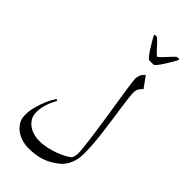

<svg xmlns="http://www.w3.org/2000/svg" viewBox="-324 -991 1210 1210"><g transform="rotate(45 281.0 -386.5)"><path d="M485.4 -76.7Q485.4 -56.2 482.2 -34.7Q479 -13.2 470.9 8.1Q462.9 29.3 448.5 48.8Q434.1 68.4 412.1 84.5Q390.1 101.1 368.4 112.8Q346.7 124.5 322.8 132.3Q298.8 140.1 271.2 144Q243.7 147.9 209.5 147.9Q184.1 147.9 155.8 139.9Q127.4 131.8 104 115.5Q80.6 99.1 64.9 74Q49.3 48.8 49.3 14.6Q49.3 -23.4 59.6 -61.3Q69.8 -99.1 82.5 -128.9Q95.2 -158.7 106.7 -177.5Q118.2 -196.3 120.6 -196.3Q128.9 -196.3 128.9 -189.9Q128.9 -188 122.3 -176.3Q115.7 -164.6 107.9 -145.8Q100.1 -127 93.5 -102.3Q86.9 -77.6 86.9 -49.3Q86.9 -19 99.9 3.2Q112.8 25.4 133.5 39.6Q154.3 53.7 179 60.5Q203.6 67.4 227.1 67.4Q260.7 67.4 295.2 59.8Q329.6 52.2 359.6 41Q389.6 29.8 412.8 17.1Q436 4.4 447.3 -6.3Q449.7 -8.8 451.7 -14.2Q453.6 -19.5 455.1 -26.4Q456.5 -33.2 457.3 -39.8Q458 -46.4 458 -50.3Q458 -69.3 454.6 -102.5Q451.2 -135.7 445.6 -177.2Q439.9 -218.8 432.9 -265.9Q425.8 -313 418.9 -359.9Q411.1 -410.2 403.8 -456.8Q396.5 -503.4 390.9 -540.5Q385.3 -577.6 381.8 -602.8Q378.4 -627.9 378.4 -635.3Q378.4 -643.1 380.1 -652.6Q381.8 -662.1 386 -671.6Q390.1 -681.2 396.2 -689Q402.3 -696.8 410.6 -700.7Q411.1 -699.2 419.4 -688Q427.7 -676.8 437.5 -663.1L462.9 -627.9Q452.1 -621.1 442.4 -605.7Q432.6 -590.3 432.6 -570.8Q432.6 -549.8 436.5 -516.6Q440.4 -483.4 446.5 -442.1Q452.6 -400.9 459.2 -354.2Q465.8 -307.6 471.9 -259.8Q478 -211.9 481.7 -164.8Q485.4 -117.7 485.4 -76.7ZM489.3 -916.5Q489.3 -914.1 481.4 -899.7Q473.6 -885.3 462.2 -866.5Q450.7 -847.7 438 -828.1Q425.3 -808.6 415 -796.4Q410.2 -790.5 405.3 -786.4Q400.4 -782.2 396.5 -782.2H361.3Q357.4 -782.2 352.5 -786.4Q347.7 -790.5 342.8 -796.4Q332.5 -808.6 319.8 -828.1Q307.1 -847.7 295.7 -866.5Q284.2 -885.3 276.4 -899.4Q268.6 -913.6 268.6 -916.5Q268.6 -921.4 272.5 -921.4H288.1Q290 -921.4 297.1 -915Q304.2 -908.7 313.2 -898.9Q322.3 -889.2 332.8 -877.7Q343.3 -866.2 352.8 -856.4Q362.3 -846.7 369.4 -840.3Q376.5 -834 378.9 -834Q380.9 -834 388.2 -840.3Q395.5 -846.7 405 -856.4Q414.6 -866.2 425 -877.7Q435.5 -889.2 444.6 -898.9Q453.6 -908.7 460.7 -915Q467.8 -921.4 469.7 -921.4H485.4Q489.3 -921.4 489.3 -916.5Z"/></g></svg>

Font: Kitab
Style: Regular
Weight: 400
Designer: SIL International
Foundry: Khaled Hosny
Version: Version 1.000